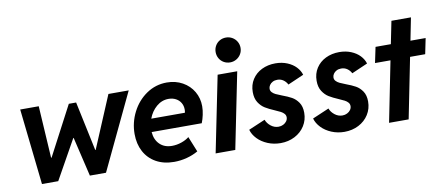

<svg xmlns="http://www.w3.org/2000/svg" viewBox="-68 -1027 2999 1301"><g transform="rotate(-10 1431.5 -376.5)"><path d="M73.7 -522.9H201.2L223.1 -165H226.6L404.8 -503.9H455.1L526.9 -164.6H529.8L680.7 -522.9H820.3L571.8 0H460.9L397 -270.5H394.5L243.2 0H131.3Z M808.1 -224.6Q808.1 -303.2 844 -374Q879.9 -444.8 942.9 -487.8Q1005.9 -530.8 1083 -530.8Q1143.1 -530.8 1190.9 -504.2Q1238.8 -477.5 1265.4 -431.9Q1292 -386.2 1292 -331.1Q1292 -303.2 1285.4 -272.5Q1278.8 -241.7 1269 -217.8H924.3Q928.2 -165 960.2 -133.3Q992.2 -101.6 1044.9 -101.6Q1077.6 -101.6 1110.1 -112.8Q1142.6 -124 1163.1 -141.1L1206.1 -35.2Q1170.4 -14.6 1127.4 -3.4Q1084.5 7.8 1040.5 7.8Q969.2 7.8 916.7 -21.5Q864.3 -50.8 836.2 -103.3Q808.1 -155.8 808.1 -224.6ZM1168.9 -307.6Q1171.4 -317.4 1171.4 -329.1Q1171.4 -355.5 1159.2 -376Q1147 -396.5 1125 -408Q1103 -419.4 1075.7 -419.4Q1029.3 -419.4 992.4 -387.9Q955.6 -356.4 937.5 -307.6Z M1432.1 -522.9H1566.9L1461.4 0H1326.2ZM1445.3 -675.8Q1445.3 -699.2 1456.5 -719Q1467.8 -738.8 1487.3 -750Q1506.8 -761.2 1530.8 -761.2Q1554.2 -761.2 1574 -749.8Q1593.8 -738.3 1605.2 -718.8Q1616.7 -699.2 1616.7 -675.8Q1616.7 -652.3 1605.2 -632.8Q1593.8 -613.3 1574 -601.8Q1554.2 -590.3 1530.8 -590.3Q1506.8 -590.3 1487.3 -601.6Q1467.8 -612.8 1456.5 -632.6Q1445.3 -652.3 1445.3 -675.8Z M1578.1 -118.2 1692.4 -167Q1701.2 -142.1 1725.1 -123Q1749 -104 1778.3 -104Q1795.9 -104 1810.8 -111.6Q1825.7 -119.1 1834.2 -131.3Q1842.8 -143.6 1842.8 -157.7Q1842.8 -171.9 1833.7 -182.1Q1824.7 -192.4 1811 -199.7Q1797.4 -207 1772 -217.8Q1732.9 -234.4 1707.8 -249.8Q1682.6 -265.1 1664.3 -293.5Q1646 -321.8 1646 -365.2Q1646 -414.6 1670.2 -452.1Q1694.3 -489.7 1736.3 -510.3Q1778.3 -530.8 1830.1 -530.8Q1874.5 -530.8 1910.9 -515.9Q1947.3 -501 1970.7 -476.3Q1994.1 -451.7 2002.9 -421.9L1893.1 -374Q1883.3 -393.6 1865.5 -406.2Q1847.7 -418.9 1823.7 -418.9Q1805.7 -418.9 1791.7 -411.6Q1777.8 -404.3 1770 -392.3Q1762.2 -380.4 1762.2 -367.7Q1762.2 -353.5 1771.7 -343.3Q1781.2 -333 1795.9 -325.9Q1810.5 -318.8 1835.9 -309.1Q1876 -294.4 1901.9 -280Q1927.7 -265.6 1946.5 -238.3Q1965.3 -210.9 1965.3 -167.5Q1965.3 -117.7 1939.9 -77.6Q1914.6 -37.6 1870.6 -14.9Q1826.7 7.8 1772.9 7.8Q1725.6 7.8 1684.3 -9.3Q1643.1 -26.4 1615.2 -55.4Q1587.4 -84.5 1578.1 -118.2Z M2017.6 -118.2 2131.8 -167Q2140.6 -142.1 2164.6 -123Q2188.5 -104 2217.8 -104Q2235.4 -104 2250.2 -111.6Q2265.1 -119.1 2273.7 -131.3Q2282.2 -143.6 2282.2 -157.7Q2282.2 -171.9 2273.2 -182.1Q2264.2 -192.4 2250.5 -199.7Q2236.8 -207 2211.4 -217.8Q2172.4 -234.4 2147.2 -249.8Q2122.1 -265.1 2103.8 -293.5Q2085.4 -321.8 2085.4 -365.2Q2085.4 -414.6 2109.6 -452.1Q2133.8 -489.7 2175.8 -510.3Q2217.8 -530.8 2269.5 -530.8Q2314 -530.8 2350.3 -515.9Q2386.7 -501 2410.2 -476.3Q2433.6 -451.7 2442.4 -421.9L2332.5 -374Q2322.8 -393.6 2304.9 -406.2Q2287.1 -418.9 2263.2 -418.9Q2245.1 -418.9 2231.2 -411.6Q2217.3 -404.3 2209.5 -392.3Q2201.7 -380.4 2201.7 -367.7Q2201.7 -353.5 2211.2 -343.3Q2220.7 -333 2235.4 -325.9Q2250 -318.8 2275.4 -309.1Q2315.4 -294.4 2341.3 -280Q2367.2 -265.6 2386 -238.3Q2404.8 -210.9 2404.8 -167.5Q2404.8 -117.7 2379.4 -77.6Q2354 -37.6 2310.1 -14.9Q2266.1 7.8 2212.4 7.8Q2165 7.8 2123.8 -9.3Q2082.5 -26.4 2054.7 -55.4Q2026.9 -84.5 2017.6 -118.2Z M2602.5 -415.5H2496.1L2518.6 -522.9H2624L2655.3 -678.2H2789.6L2758.8 -522.9H2863.3L2841.3 -415.5H2737.3L2654.3 0H2519.5Z"/></g></svg>

Font: Reddit Sans Chocolate
Style: Bold Italic
Weight: 700
Italic angle: -11.25°
Designer: Stephen Hutchings
Version: Version 1.013